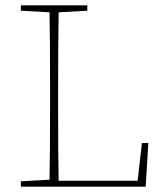

<svg xmlns="http://www.w3.org/2000/svg" viewBox="-20 -697 604 717"><path d="M510 -163H534L524 0H58V-20L165 -26Q167 -120 167 -310V-367Q167 -557 165 -651L58 -657V-677H306V-657L199 -651Q197 -557 197 -337V-300Q197 -117 199 -22H494Z"/></svg>

Font: TypoPRO Source Serif Pro
Style: Regular
Weight: 200
Designer: Frank Grießhammer
Foundry: Adobe Systems Incorporated
Version: Version 1.017;PS (version unavailable);hotconv 1.0.79;makeot